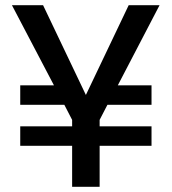

<svg xmlns="http://www.w3.org/2000/svg" viewBox="-20 -720 661 740"><path d="M58 -158V-233H258V-258L228 -316H58V-391H188L26 -700H146L311 -354L476 -700H595L434 -391H564V-316H394L364 -258V-233H564V-158H364V0H258V-158Z"/></svg>

Font: Firefly Display Medium
Style: Regular
Weight: 500
Designer: Colophon Foundry, Jonny Pinhorn
Foundry: Colophon Foundry
Version: Version 1.200; ttfautohint (v1.8.3)